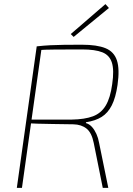

<svg xmlns="http://www.w3.org/2000/svg" viewBox="-20 -916 646 936"><path d="M379 -698Q453 -698 494.5 -681Q536 -664 550 -621.5Q564 -579 553 -502Q544 -440 525 -402.5Q506 -365 475.5 -346Q445 -327 399 -320V-316Q416 -311 428.5 -297Q441 -283 450 -263Q459 -243 463 -220L508 0H481L437 -219Q427 -269 402 -289Q377 -309 338 -310Q280 -311 237 -311.5Q194 -312 164.5 -313Q135 -314 118 -315L122 -333H329Q393 -334 433 -349Q473 -364 495.5 -401.5Q518 -439 527 -506Q537 -574 525.5 -610.5Q514 -647 479 -661Q444 -675 380 -675Q304 -675 248 -674.5Q192 -674 172 -672L159 -690Q195 -694 225.5 -695.5Q256 -697 292 -697.5Q328 -698 379 -698ZM184 -690 87 0H62L159 -690ZM494 -896 511 -877 339 -736 325 -750Z"/></svg>

Font: Exo 2 Thin
Style: Italic
Weight: 250
Italic angle: -8°
Designer: Natanael Gama
Foundry: Natanael Gama
Version: Version 2.010